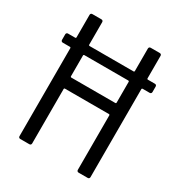

<svg xmlns="http://www.w3.org/2000/svg" viewBox="-166 -816 874 932"><g transform="rotate(30 271.0 -350.0)"><path d="M514 -559H474C472 -559 470 -561 470 -563V-690C470 -696 466 -700 460 -700H409C403 -700 399 -696 399 -690V-563C399 -561 397 -559 395 -559H147C145 -559 143 -561 143 -563V-690C143 -696 139 -700 133 -700H82C76 -700 72 -696 72 -690V-563C72 -561 70 -559 68 -559H27C21 -559 17 -555 17 -549V-518C17 -512 21 -508 27 -508H68C70 -508 72 -506 72 -504V-10C72 -4 76 0 82 0H133C139 0 143 -4 143 -10V-316C143 -318 145 -320 147 -320H395C397 -320 399 -318 399 -316V-10C399 -4 403 0 409 0H460C466 0 470 -4 470 -10V-504C470 -506 472 -508 474 -508H514C520 -508 524 -512 524 -518V-549C524 -555 520 -559 514 -559ZM395 -382H147C145 -382 143 -384 143 -386V-504C143 -506 145 -508 147 -508H395C397 -508 399 -506 399 -504V-386C399 -384 397 -382 395 -382Z"/></g></svg>

Font: Barlow Semi Condensed
Style: Regular
Weight: 400
Width: 4
Designer: Jeremy Tribby
Foundry: Tribby Type
Version: Version 1.422;hotconv 1.0.109;makeotfexe 2.5.65596